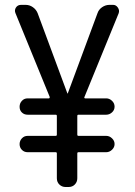

<svg xmlns="http://www.w3.org/2000/svg" viewBox="-20 -750 540 770"><path d="M179.7 -360.4 42 -697.3Q37.1 -709 43.9 -719.7Q50.8 -730.5 64.5 -730.5H83Q98.6 -730.5 111.8 -721.2Q125 -711.9 130.9 -697.3L250 -376Q250 -375 251 -375Q252 -375 252 -376L371.1 -697.3Q376 -711.9 389.6 -721.2Q403.3 -730.5 418.9 -730.5H433.6Q445.3 -730.5 452.6 -719.7Q460 -709 456.1 -697.3L318.4 -360.4Q317.4 -359.4 318.4 -357.4Q319.3 -355.5 321.3 -355.5H406.2Q418.9 -355.5 429.2 -345.7Q439.5 -335.9 439.5 -322.3Q439.5 -308.6 429.2 -299.3Q418.9 -290 406.2 -290H294.9Q290 -290 290 -285.2V-210Q290 -205.1 294.9 -205.1H406.2Q418.9 -205.1 429.2 -195.3Q439.5 -185.5 439.5 -172.4Q439.5 -159.2 429.2 -149.4Q418.9 -139.6 406.2 -139.6H294.9Q290 -139.6 290 -134.8V-35.2Q290 -20.5 280.3 -10.3Q270.5 0 254.9 0H243.2Q228.5 0 218.3 -9.8Q208 -19.5 208 -35.2V-134.8Q208 -139.6 203.1 -139.6H90.8Q77.1 -139.6 67.9 -148.9Q58.6 -158.2 58.6 -171.9Q58.6 -185.5 67.9 -195.3Q77.1 -205.1 90.8 -205.1H203.1Q208 -205.1 208 -210V-285.2Q208 -290 203.1 -290H90.8Q77.1 -290 67.9 -298.8Q58.6 -307.6 58.6 -321.8Q58.6 -335.9 67.9 -345.7Q77.1 -355.5 90.8 -355.5H176.8Q177.7 -355.5 178.7 -357.4Q179.7 -359.4 179.7 -360.4Z"/></svg>

Font: Rounded-L Mgen+ 2m regular
Style: Regular
Weight: 400
Designer: [Source Han Sans]
Ryoko NISHIZUKA  (kana & ideographs); Paul D. Hunt (Latin, Greek & Cyrillic); Wenlong ZHANG  (bopomofo
Version: Version 1.059.20150602